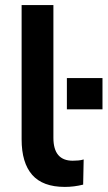

<svg xmlns="http://www.w3.org/2000/svg" viewBox="-20 -725 423 755"><path d="M235 10Q148 10 106.5 -37.5Q65 -85 65 -177V-705H190V-183Q190 -93 266 -93Q277 -93 288 -94Q299 -95 309 -98L307 1Q271 10 235 10ZM243 -295V-418H383V-295Z"/></svg>

Font: Nunito Sans
Style: Bold
Weight: 700
Designer: Vernon Adams
Foundry: Vernon Adams
Version: Version 3.101; ttfautohint (v1.8.4.7-5d5b);gftools[0.9.27]